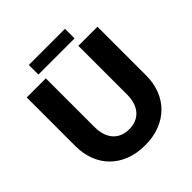

<svg xmlns="http://www.w3.org/2000/svg" viewBox="-227 -1029 1202 1202"><g transform="rotate(-45 374.5 -427.5)"><path d="M61.5 0ZM374.5 -133.5Q408.5 -133.5 435.2 -144.8Q462 -156 480.5 -177Q499 -198 508.8 -228.2Q518.5 -258.5 518.5 -297V-728.5H687.5V-297Q687.5 -230 665.8 -174Q644 -118 603.5 -77.5Q563 -37 505 -14.5Q447 8 374.5 8Q301.5 8 243.5 -14.5Q185.5 -37 145 -77.5Q104.5 -118 83 -174Q61.5 -230 61.5 -297V-728.5H230.5V-297.5Q230.5 -259 240.2 -228.8Q250 -198.5 268.5 -177.2Q287 -156 313.8 -144.8Q340.5 -133.5 374.5 -133.5ZM214.5 -863H534.5V-778H214.5Z"/></g></svg>

Font: Lato Black
Style: Regular
Weight: 900
Designer: Lukasz Dziedzic
Foundry: tyPoland Lukasz Dziedzic
Version: Version 2.007; 2014-02-27